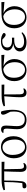

<svg xmlns="http://www.w3.org/2000/svg" viewBox="1717 -2283 580 4054"><g transform="rotate(-90 2007.0 -256.0)"><path d="M505 14C545 14 575 -5 593 -37L584 -55C568 -45 553 -39 528 -39C490 -39 469 -58 467 -125L461 -456L619 -452L617 -512H232C139 -512 76 -499 18 -470L24 -441L191 -456C190 -335 187 -208 167 -75C132 -74 104 -72 79 -69C64 -60 57 -49 57 -30C57 -6 74 12 105 12C161 12 201 -21 207 -93C220 -208 222 -335 222 -457H415C411 -329 405 -204 405 -113C405 -20 442 14 505 14Z M922 14C1036 14 1158 -73 1158 -261C1158 -435 1062 -526 930 -526C816 -526 692 -435 692 -256C692 -68 803 14 922 14ZM930 -18C844 -18 763 -102 763 -285C763 -408 829 -494 923 -494C1026 -494 1088 -389 1088 -227C1088 -109 1032 -18 930 -18Z M1504 14C1633 14 1716 -73 1716 -276C1716 -365 1703 -448 1684 -514C1677 -522 1665 -526 1651 -526C1629 -526 1612 -507 1612 -482C1612 -453 1627 -416 1675 -326C1678 -298 1679 -274 1679 -250C1679 -93 1613 -23 1515 -23C1415 -23 1371 -78 1371 -189C1371 -276 1383 -340 1383 -418C1383 -484 1361 -523 1302 -523C1268 -523 1243 -509 1228 -488L1235 -470C1243 -472 1254 -473 1265 -473C1306 -473 1319 -455 1319 -398C1319 -342 1306 -267 1306 -183C1306 -44 1384 14 1504 14Z M2079 14C2121 14 2149 -5 2168 -37L2161 -55C2145 -46 2128 -41 2105 -41C2067 -41 2044 -59 2042 -130L2040 -458L2248 -454L2246 -512H2026C1917 -512 1853 -501 1790 -468L1796 -441L2001 -457C1992 -344 1981 -221 1981 -111C1981 -20 2016 14 2079 14Z M2552 14C2677 14 2787 -80 2787 -242C2787 -346 2728 -436 2638 -472L2877 -453L2873 -517L2617 -514C2416 -512 2321 -407 2321 -243C2321 -84 2420 14 2552 14ZM2573 -477C2670 -453 2721 -349 2721 -234C2721 -95 2653 -18 2562 -18C2467 -18 2392 -104 2392 -249C2392 -380 2450 -465 2573 -477Z M3140 14C3234 14 3308 -22 3353 -75L3339 -92C3287 -57 3226 -37 3161 -37C3066 -37 3019 -74 3019 -140C3019 -197 3060 -246 3194 -246C3205 -246 3214 -246 3239 -245V-294C3215 -292 3200 -292 3184 -292C3072 -292 3032 -332 3032 -393C3032 -456 3079 -498 3169 -498L3199 -496L3243 -455C3267 -433 3280 -427 3301 -427C3323 -427 3340 -444 3337 -470C3303 -510 3232 -526 3164 -526C3032 -526 2968 -462 2968 -388C2968 -328 3012 -280 3110 -265C2996 -250 2948 -194 2948 -126C2948 -40 3024 14 3140 14Z M3668 14C3793 14 3903 -80 3903 -242C3903 -346 3844 -436 3754 -472L3993 -453L3989 -517L3733 -514C3532 -512 3437 -407 3437 -243C3437 -84 3536 14 3668 14ZM3689 -477C3786 -453 3837 -349 3837 -234C3837 -95 3769 -18 3678 -18C3583 -18 3508 -104 3508 -249C3508 -380 3566 -465 3689 -477Z"/></g></svg>

Font: Noto Serif CJK SC Light
Style: Regular
Weight: 300
Designer: Ryoko NISHIZUKA 西塚涼子 (kana & ideographs); Frank Grießhammer (Latin, Greek & Cyrillic); Wenlong ZHANG 张文龙 (bopomofo); San
Foundry: Adobe
Version: Version 2.001;hotconv 1.1.0;makeotfexe 2.6.0